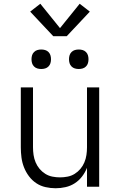

<svg xmlns="http://www.w3.org/2000/svg" viewBox="-20 -996 640 1024"><path d="M277 8Q250 8 223 2Q196 -4 173.5 -19Q151 -34 134.5 -56Q118 -78 108 -103.5Q98 -129 94.5 -156Q91 -183 91 -210V-530H156V-210Q156 -190 159 -169.5Q162 -149 170 -130Q178 -111 191 -95.5Q204 -80 221.5 -69Q239 -58 259.5 -54Q280 -50 300 -50Q320 -50 340.5 -54Q361 -58 378.5 -69Q396 -80 409 -95.5Q422 -111 430 -130Q438 -149 441 -169.5Q444 -190 444 -210V-530H509V0H444V-101Q434 -76 417.5 -54.5Q401 -33 378.5 -18.5Q356 -4 329.5 2Q303 8 277 8ZM400 -628Q389 -628 379 -631Q369 -634 361.5 -641.5Q354 -649 351 -659Q348 -669 348 -680Q348 -691 351 -701Q354 -711 361.5 -718.5Q369 -726 379 -729Q389 -732 400 -732Q411 -732 421 -729Q431 -726 438.5 -718.5Q446 -711 449 -701Q452 -691 452 -680Q452 -669 449 -659Q446 -649 438.5 -641.5Q431 -634 421 -631Q411 -628 400 -628ZM200 -628Q189 -628 179 -631Q169 -634 161.5 -641.5Q154 -649 151 -659Q148 -669 148 -680Q148 -691 151 -701Q154 -711 161.5 -718.5Q169 -726 179 -729Q189 -732 200 -732Q211 -732 221 -729Q231 -726 238.5 -718.5Q246 -711 249 -701Q252 -691 252 -680Q252 -669 249 -659Q246 -649 238.5 -641.5Q231 -634 221 -631Q211 -628 200 -628ZM264 -803 141 -934 195 -976 300 -846 405 -976 459 -934 336 -803Z"/></svg>

Font: Iosevka Curly Light Extended
Style: Regular
Weight: 300
Width: 7
Monospace: yes
Designer: Belleve Invis
Foundry: Belleve Invis
Version: Version 11.1.0; ttfautohint (v1.8.3)